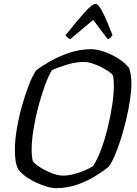

<svg xmlns="http://www.w3.org/2000/svg" viewBox="-20 -975 711 995"><path d="M272 0Q247 0 217 -9.5Q187 -19 158 -33.5Q129 -48 106.5 -65.5Q84 -83 74 -99Q65 -116 61 -141Q57 -166 57 -197Q57 -246 67 -306Q77 -366 93.5 -425Q110 -484 129 -533Q148 -582 167 -610Q195 -632 240 -657.5Q285 -683 339.5 -701.5Q394 -720 452 -720Q485 -720 525.5 -705Q566 -690 600 -667Q634 -644 649 -622Q655 -607 658 -586Q661 -565 661 -543Q661 -506 654 -458.5Q647 -411 635 -360Q623 -309 608 -260.5Q593 -212 576.5 -173Q560 -134 544 -112Q517 -89 475 -63Q433 -37 381 -18.5Q329 0 272 0ZM306 -65Q335 -65 366 -73.5Q397 -82 423 -93.5Q449 -105 461 -113Q483 -145 502.5 -196.5Q522 -248 537 -308.5Q552 -369 561 -427.5Q570 -486 570 -532Q570 -545 569 -558Q568 -571 566 -582Q564 -589 548 -601Q532 -613 509 -625Q486 -637 461 -645.5Q436 -654 414 -654Q373 -654 327 -640Q281 -626 249 -612Q230 -580 211.5 -528.5Q193 -477 177.5 -418Q162 -359 153 -301.5Q144 -244 144 -199Q144 -183 145.5 -168Q147 -153 150 -140Q161 -125 188.5 -107.5Q216 -90 248.5 -77.5Q281 -65 306 -65ZM344 -772Q335 -776 328 -782Q321 -788 320 -793Q383 -872 421 -913.5Q459 -955 475 -955Q490 -955 511.5 -913Q533 -871 563 -793Q559 -788 554 -781.5Q549 -775 538 -772L463 -872Z"/></svg>

Font: Texturina 72pt 72pt Regular
Style: Italic
Weight: 400
Italic angle: -11°
Designer: Guillermo Torres Carreño
Foundry: Omnibus-Type
Version: Version 1.002; ttfautohint (v1.8.3)